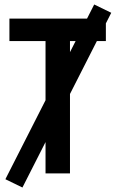

<svg xmlns="http://www.w3.org/2000/svg" viewBox="-20 -773 516 856"><path d="M22 -590V-690H452V-590H292V0H183V-590ZM4 26 400 -753 476 -716 80 63Z"/></svg>

Font: Radio Canada Condensed Medium
Style: Regular
Weight: 500
Width: 3
Designer: Charles Daoud, Etienne Aubert Bonn, Alexandre Saumier Demers, Jacques Le Bailly
Foundry: Radio-Canada
Version: Version 2.104; ttfautohint (v1.8.4.7-5d5b);gftools[0.9.28.de